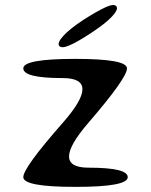

<svg xmlns="http://www.w3.org/2000/svg" viewBox="-20 -730 590 750"><path d="M326 -75Q479 -75 479 -38Q479 0 275 0Q71 0 71 -38Q71 -75 225 -250Q379 -425 225 -425Q71 -425 71 -463Q71 -500 274 -500Q476 -500 476 -463Q476 -425 325 -250Q174 -75 326 -75ZM305 -652Q360 -687 393 -702Q426 -717 435 -705Q443 -693 418 -666Q393 -639 340 -604Q286 -568 253 -553.5Q220 -539 211 -551Q203 -563 227.5 -590Q252 -617 305 -652Z"/></svg>

Font: Syne Mono
Style: Regular
Weight: 400
Monospace: yes
Designer: Lucas Descroix
Foundry: Bonjour Monde
Version: Version 2.000; ttfautohint (v1.8.3)